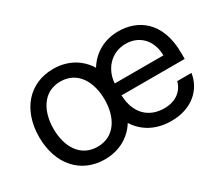

<svg xmlns="http://www.w3.org/2000/svg" viewBox="-102 -790 1193 1038"><g transform="rotate(-30 494.5 -271.0)"><path d="M299 11.4C388.5 11.4 460.2 -29.1 503.2 -97.7C546.5 -29.1 619.3 11.4 714.8 11.4C841.6 11.4 922.2 -62.5 936.8 -159.8H848C832.7 -101.6 783.7 -67.1 714.8 -67.1C618.6 -67.1 552.6 -129.6 548.7 -243.6H942.8V-279.5C942.8 -481.2 822.8 -552.6 706.3 -552.6C617.5 -552.6 546.5 -511 503.9 -442.1C460.9 -511.7 388.8 -552.6 299 -552.6C149.9 -552.6 50.1 -440.3 50.1 -269.9C50.1 -100.9 149.9 11.4 299 11.4ZM139.6 -269.9C139.6 -378.2 190 -474.1 299 -474.1C408 -474.1 458.5 -378.2 458.5 -269.9C458.5 -161.9 408 -67.5 299 -67.5C190 -67.5 139.6 -161.9 139.6 -269.9ZM549 -317.8C554 -400.6 613.3 -474.1 706.7 -474.1C795.5 -474.1 852.6 -407.7 852.6 -317.8Z"/></g></svg>

Font: Margiela Sans Text
Style: Regular
Weight: 400
Designer: Stefan Endress, Andreas Faust
Version: Version 1.100;FEAKit 1.0